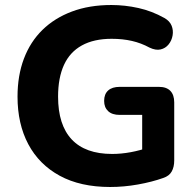

<svg xmlns="http://www.w3.org/2000/svg" viewBox="-20 -736 782 767"><path d="M420 11Q301 11 218.5 -34Q136 -79 93 -160Q50 -241 50 -350Q50 -434 75.5 -501.5Q101 -569 149.5 -616.5Q198 -664 267.5 -690Q337 -716 425 -716Q479 -716 533 -704Q587 -692 637 -664Q658 -652 665.5 -633.5Q673 -615 669.5 -594.5Q666 -574 653.5 -558.5Q641 -543 621.5 -538.5Q602 -534 577 -546Q544 -564 507 -572.5Q470 -581 426 -581Q355 -581 307 -554.5Q259 -528 235.5 -476.5Q212 -425 212 -350Q212 -237 266.5 -179Q321 -121 428 -121Q464 -121 502 -128Q540 -135 577 -148L548 -85V-277H458Q428 -277 412 -292Q396 -307 396 -333Q396 -360 412 -374.5Q428 -389 458 -389H615Q645 -389 660.5 -373Q676 -357 676 -327V-95Q676 -69 666 -51Q656 -33 632 -25Q587 -9 531 1Q475 11 420 11Z"/></svg>

Font: Nunito ExtraLight ExtraBold
Style: Regular
Weight: 800
Version: Version 3.602